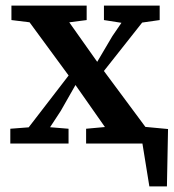

<svg xmlns="http://www.w3.org/2000/svg" viewBox="-20 -515 625 689"><path d="M531 0H444V-65L583 -52L579 154H516L484 -44ZM17 0V-53L108 -60H141L226 -53V0ZM39 -1 257 -284 295 -240H268L198 -117L122 -1ZM289 0V-53L399 -63H461L568 -53V0ZM325 -225 290 -268H314L383 -385L456 -492H536ZM398 0 241 -224 42 -495H186L336 -283L546 0ZM21 -443V-495H291V-443L191 -430H127ZM353 -443V-495H553V-443L462 -430H436Z"/></svg>

Font: Source Serif 4 SemiBold
Style: Regular
Weight: 600
Designer: Frank Grießhammer
Foundry: Adobe Systems Incorporated
Version: Version 4.004;hotconv 1.0.116;makeotfexe 2.5.65601